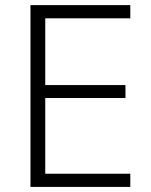

<svg xmlns="http://www.w3.org/2000/svg" viewBox="-20 -734 593 754"><path d="M157.7 -51.8H491.7V0H99.6V-713.9H491.7V-662.1H157.7V-399.9H472.7V-349.1H157.7Z"/></svg>

Font: Nokora Light
Style: Regular
Weight: 300
Designer: Danh Hong
Version: Version 8.000; ttfautohint (v1.8.3)